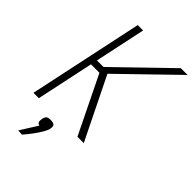

<svg xmlns="http://www.w3.org/2000/svg" viewBox="-302 -907 1263 1263"><g transform="rotate(45 329.0 -276.0)"><path d="M131 -400 141 -446H230L595 -800H658L246 -400ZM24 0 194 -800H244L74 0ZM433 0 228 -420 267 -458 492 0ZM128 246 204 125Q191 123 186 112.5Q181 102 185 82Q190 60 199 53Q208 46 231 46Q257 46 265.5 55.5Q274 65 269 90Q265 108 248.5 135.5Q232 163 210 192.5Q188 222 165 248Z"/></g></svg>

Font: Victor Mono Thin
Style: Italic
Weight: 100
Italic angle: -12°
Monospace: yes
Designer: Rune Bjørnerås
Version: Version 1.561;gftools[0.9.30]